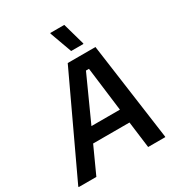

<svg xmlns="http://www.w3.org/2000/svg" viewBox="-230 -977 1024 1105"><g transform="rotate(-30 282.0 -425.0)"><path d="M-31.7 0V-5L270.8 -650H455L544.2 -5V0H430L407.5 -175.8H165.8L85.8 0ZM340 -560 207.5 -267.5H396.7L360 -560ZM322.5 -700 270 -845V-850H363.3L404.2 -705V-700Z"/></g></svg>

Font: Familjen Grotesk GF Medium
Style: Italic
Weight: 500
Designer: Anders Wikstroem, Jonas Baeckman, Matilda Gysing, Kristian Moeller
Foundry: Familjen STHML AB
Version: Version 2.000; Beta; Release 4; Build 6